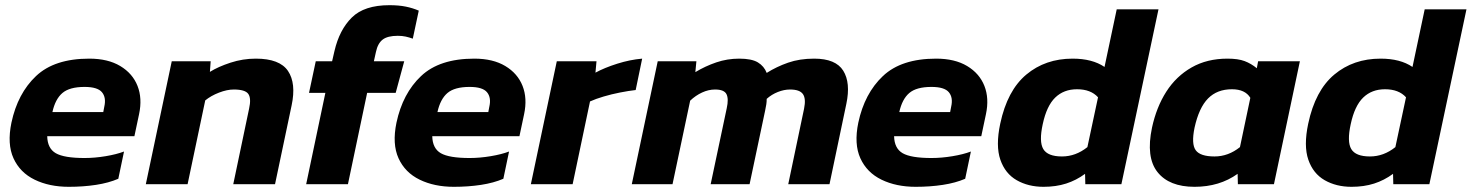

<svg xmlns="http://www.w3.org/2000/svg" viewBox="-20 -710 5672 740"><path d="M245 10Q170 10 113.5 -17.5Q57 -45 32 -100Q7 -155 24 -237Q48 -350 119 -417Q190 -484 324 -484Q396 -484 443.5 -455.5Q491 -427 510 -379Q529 -331 516 -270L498 -185H162Q163 -138 195 -119.5Q227 -101 306 -101Q345 -101 387 -108Q429 -115 458 -126L436 -21Q399 -5 350 2.5Q301 10 245 10ZM182 -278H378L382 -299Q390 -334 373 -354.5Q356 -375 306 -375Q248 -375 220.5 -351.5Q193 -328 182 -278Z M542 0 642 -474H792L789 -433Q821 -453 868.5 -468.5Q916 -484 966 -484Q1058 -484 1090 -436.5Q1122 -389 1104 -304L1040 0H879L940 -291Q949 -331 937 -348Q925 -365 881 -365Q855 -365 824 -353Q793 -341 771 -323L703 0Z M1160 0 1234 -352H1171L1197 -474H1260L1269 -513Q1288 -595 1336 -642.5Q1384 -690 1481 -690Q1517 -690 1544 -684.5Q1571 -679 1594 -669L1571 -561Q1557 -566 1543.5 -569Q1530 -572 1513 -572Q1474 -572 1455 -557.5Q1436 -543 1429 -510L1421 -474H1538L1505 -352H1395L1321 0Z M1729 10Q1654 10 1597.5 -17.5Q1541 -45 1516 -100Q1491 -155 1508 -237Q1532 -350 1603 -417Q1674 -484 1808 -484Q1880 -484 1927.5 -455.5Q1975 -427 1994 -379Q2013 -331 2000 -270L1982 -185H1646Q1647 -138 1679 -119.5Q1711 -101 1790 -101Q1829 -101 1871 -108Q1913 -115 1942 -126L1920 -21Q1883 -5 1834 2.5Q1785 10 1729 10ZM1666 -278H1862L1866 -299Q1874 -334 1857 -354.5Q1840 -375 1790 -375Q1732 -375 1704.5 -351.5Q1677 -328 1666 -278Z M2026 0 2126 -474H2279L2275 -430Q2310 -449 2359 -464.5Q2408 -480 2455 -484L2430 -363Q2403 -360 2370 -353.5Q2337 -347 2306.5 -338Q2276 -329 2254 -319L2187 0Z M2415 0 2515 -474H2664L2660 -432Q2698 -455 2740.5 -469.5Q2783 -484 2829 -484Q2877 -484 2901 -469.5Q2925 -455 2935 -429Q2973 -453 3017.5 -468.5Q3062 -484 3118 -484Q3201 -484 3230 -437.5Q3259 -391 3242 -310L3177 0H3018L3079 -291Q3087 -330 3074.5 -347.5Q3062 -365 3025 -365Q3002 -365 2978 -355.5Q2954 -346 2935 -329Q2935 -318 2933.5 -308Q2932 -298 2929 -284L2869 0H2719L2781 -293Q2789 -329 2780 -347Q2771 -365 2736 -365Q2711 -365 2686 -353.5Q2661 -342 2640 -322L2572 0Z M3509 10Q3434 10 3377.5 -17.5Q3321 -45 3296 -100Q3271 -155 3288 -237Q3312 -350 3383 -417Q3454 -484 3588 -484Q3660 -484 3707.5 -455.5Q3755 -427 3774 -379Q3793 -331 3780 -270L3762 -185H3426Q3427 -138 3459 -119.5Q3491 -101 3570 -101Q3609 -101 3651 -108Q3693 -115 3722 -126L3700 -21Q3663 -5 3614 2.5Q3565 10 3509 10ZM3446 -278H3642L3646 -299Q3654 -334 3637 -354.5Q3620 -375 3570 -375Q3512 -375 3484.5 -351.5Q3457 -328 3446 -278Z M4002 10Q3943 10 3898.5 -15.5Q3854 -41 3835.5 -94.5Q3817 -148 3835 -233Q3862 -361 3935.5 -422.5Q4009 -484 4114 -484Q4190 -484 4237 -452L4284 -674H4445L4302 0H4163L4162 -40Q4128 -15 4089 -2.5Q4050 10 4002 10ZM4073 -107Q4126 -107 4171 -143L4212 -335Q4184 -366 4131 -366Q4080 -366 4047 -334Q4014 -302 3999 -232Q3984 -164 4001 -135.5Q4018 -107 4073 -107Z M4584 10Q4486 10 4441 -47Q4396 -104 4420 -218Q4437 -297 4475 -356.5Q4513 -416 4572.5 -450Q4632 -484 4711 -484Q4752 -484 4777 -474.5Q4802 -465 4824 -447L4829 -474H4990L4890 0H4751L4750 -40Q4680 10 4584 10ZM4661 -107Q4714 -107 4759 -143L4799 -333Q4779 -366 4728 -366Q4671 -366 4636 -330.5Q4601 -295 4584 -218Q4571 -155 4588.5 -131Q4606 -107 4661 -107Z M5189 10Q5130 10 5085.5 -15.5Q5041 -41 5022.5 -94.5Q5004 -148 5022 -233Q5049 -361 5122.5 -422.5Q5196 -484 5301 -484Q5377 -484 5424 -452L5471 -674H5632L5489 0H5350L5349 -40Q5315 -15 5276 -2.5Q5237 10 5189 10ZM5260 -107Q5313 -107 5358 -143L5399 -335Q5371 -366 5318 -366Q5267 -366 5234 -334Q5201 -302 5186 -232Q5171 -164 5188 -135.5Q5205 -107 5260 -107Z"/></svg>

Font: Kanit SemiBold
Style: Italic
Weight: 600
Italic angle: -12°
Designer: Katatrad Team
Foundry: CadsonDemak
Version: Version 2.000; ttfautohint (v1.8.3)